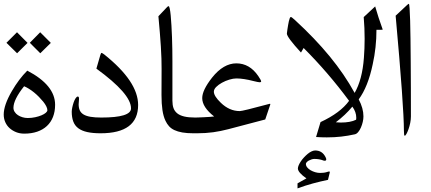

<svg xmlns="http://www.w3.org/2000/svg" viewBox="-20 -765 2315 1031"><path d="M275.9 -202.6Q275.9 -166 264.6 -137.2Q253.4 -108.4 231.9 -88.4Q210.4 -68.4 179.7 -57.9Q148.9 -47.4 110.4 -47.4Q86.4 -47.4 66.4 -55.4Q46.4 -63.5 31.5 -76.9Q16.6 -90.3 8.3 -109.1Q0 -127.9 0 -149.9Q0 -200.7 43.5 -275.4Q81.1 -340.3 126.5 -385.7Q275.9 -307.6 275.9 -202.6ZM234.4 -173.3Q234.4 -182.6 228.3 -194.6Q222.2 -206.5 212.2 -219Q202.1 -231.4 189.2 -244.6Q176.3 -257.8 162.4 -269Q148.4 -280.3 134.5 -288.8Q120.6 -297.4 109.4 -301.8Q52.2 -230 52.2 -186Q52.2 -174.3 58.8 -164.1Q65.4 -153.8 76.2 -146.7Q86.9 -139.6 100.6 -135.5Q114.3 -131.3 128.9 -131.3Q149.9 -131.3 168.9 -135.5Q188 -139.6 202.6 -145.8Q217.3 -151.9 225.8 -159.2Q234.4 -166.5 234.4 -173.3ZM252.9 -534.7 196.3 -479 140.1 -535.2 195.8 -591.8ZM127.9 -534.7 71.8 -479 14.6 -535.2 71.3 -591.8Z M721.7 -201.2Q721.7 -49.3 520 -49.3Q478 -49.3 448.5 -55.9Q418.9 -62.5 400.4 -76.4Q381.8 -90.3 373.5 -112.5Q365.2 -134.8 365.2 -165Q365.2 -174.8 368.2 -188.5Q371.1 -202.1 375.5 -215.1Q379.9 -228 386 -237.3Q392.1 -246.6 397.9 -246.6Q404.3 -246.6 404.3 -234.9Q404.3 -226.6 403.3 -218.8Q402.3 -210.9 402.3 -205.1Q402.3 -186 408.4 -172.4Q414.6 -158.7 429 -150.1Q443.4 -141.6 466.6 -137.7Q489.7 -133.8 523.9 -133.8Q683.6 -133.8 683.6 -183.1Q683.6 -261.2 497.6 -396.5L519 -470.2Q522.5 -481 524.9 -481Q528.3 -481 539.6 -472.7Q631.3 -399.4 676.5 -331.8Q721.7 -264.2 721.7 -201.2Z M1018.6 -49.3Q983.9 -49.3 959 -53.7Q934.1 -58.1 916.5 -66.4Q898.9 -74.7 887.7 -87.2Q876.5 -99.6 868.7 -116.2Q857.4 -139.6 852.3 -173.6Q847.2 -207.5 847.2 -255.4L847.7 -394.5Q848.1 -445.3 843.8 -514.9Q839.4 -584.5 830.6 -677.7L875.5 -725.1Q881.3 -731.9 885.3 -731.9Q888.7 -731.9 891.6 -718.3Q894.5 -704.6 896.7 -681.6Q898.9 -658.7 900.6 -628.4Q902.3 -598.1 903.6 -565.4Q904.8 -532.7 905.3 -499.5Q905.8 -466.3 905.8 -436.5V-224.1Q905.8 -201.2 911.6 -184.6Q917.5 -168 931.6 -156.5Q945.8 -145 969.5 -139.4Q993.2 -133.8 1028.3 -133.8H1033.2Q1037.1 -133.8 1039.8 -130.1Q1042.5 -126.5 1044.2 -120.6Q1045.9 -114.7 1046.9 -107.2Q1047.9 -99.6 1047.9 -91.3Q1047.9 -83.5 1046.9 -76.2Q1045.9 -68.8 1044.2 -63Q1042.5 -57.1 1039.8 -53.2Q1037.1 -49.3 1033.2 -49.3Z M1427.2 -191.4 1404.3 -123.5 1206.1 -71.3Q1165 -60.5 1125 -54.9Q1085 -49.3 1038.1 -49.3H1023.4Q1019.5 -49.3 1016.8 -53.2Q1014.2 -57.1 1012.5 -63Q1010.7 -68.8 1009.5 -76.2Q1008.3 -83.5 1008.3 -91.3Q1008.3 -107.9 1012.2 -120.8Q1016.1 -133.8 1023.4 -133.8H1028.3Q1032.7 -133.8 1045.7 -134.3Q1058.6 -134.8 1074.2 -135.5Q1089.8 -136.2 1105 -137.2Q1120.1 -138.2 1129.9 -139.6Q1065.9 -189.5 1065.9 -238.3Q1065.9 -280.8 1118.7 -348.1Q1149.4 -386.7 1182.1 -405.8Q1214.8 -424.8 1249 -424.8Q1320.3 -424.8 1366.7 -356.9Q1382.3 -334 1382.3 -328.1Q1382.3 -323.2 1374.5 -323.2Q1370.1 -323.2 1362.1 -325Q1354 -326.7 1341.8 -329.6Q1314 -336.9 1291 -340.3Q1268.1 -343.8 1249.5 -343.8Q1232.4 -343.8 1211.4 -337.4Q1190.4 -331.1 1171.9 -320.8Q1153.3 -310.5 1140.9 -298.1Q1128.4 -285.6 1128.4 -272.5Q1128.4 -249 1166 -212.9Q1211.9 -168.5 1267.6 -168.5Q1282.7 -168.5 1418.5 -205.1Q1429.2 -208 1430.2 -208Q1431.2 -206.1 1431.6 -204.1Q1431.2 -203.1 1430.2 -200Q1429.2 -196.8 1427.2 -191.4Z M1750 164.6 1741.2 200.7Q1701.2 209 1660.4 220Q1619.6 231 1577.6 246.6V219.7Q1584.5 215.8 1596.4 209Q1608.4 202.1 1625.5 192.9Q1579.6 161.1 1579.6 139.6Q1579.6 132.3 1584 122.1Q1588.4 111.8 1595.7 101.1Q1603 90.3 1612.5 80.1Q1622.1 69.8 1632.3 61.3Q1642.6 52.7 1653.1 47.9Q1663.6 43 1672.4 43Q1710.9 43 1728.5 79.6Q1731.9 85.9 1731.9 90.8Q1731.9 98.1 1724.1 98.1Q1718.3 98.1 1714.8 96.2Q1694.3 88.4 1667.5 88.4Q1660.6 88.4 1652.6 91.1Q1644.5 93.8 1637.9 97.4Q1631.3 101.1 1627 106Q1622.6 110.8 1622.6 115.2Q1622.6 125 1629.6 133.8Q1636.7 142.6 1647.9 149.2Q1659.2 155.8 1672.6 159.7Q1686 163.6 1698.7 163.6Q1708 163.6 1717.3 162.6Q1726.6 161.6 1735.8 158.7L1742.2 156.7Q1743.7 156.2 1745.6 156.2Q1747.6 156.2 1749.5 156.2Q1751 156.2 1751 159.2Q1751 160.2 1750.7 161.4Q1750.5 162.6 1750 164.6ZM2028.8 -624.5Q2029.8 -621.6 2031.5 -616.9Q2033.2 -612.3 2035.2 -606Q2032.7 -605.5 2029.8 -605.2Q2026.9 -605 2022.5 -605H2001.5Q2001.5 -510.3 1981.4 -419.9Q1956.1 -298.8 1906.2 -231.4Q1931.6 -183.6 1931.6 -140.1Q1931.6 -126 1928 -110.4Q1924.3 -94.7 1918.2 -80.6Q1912.1 -66.4 1903.6 -56.2Q1895 -45.9 1885.7 -43.9Q1848.6 -35.6 1812.5 -31.5Q1776.4 -27.3 1734.9 -27.3Q1720.2 -27.3 1706.1 -27.8Q1691.9 -28.3 1677.2 -29.3L1701.2 -109.4Q1807.6 -158.7 1854.5 -223.6Q1742.7 -375 1610.4 -507.3L1596.2 -482.9Q1520.5 -565.4 1520.5 -584.5Q1520.5 -584.5 1521.2 -590.8Q1522 -597.2 1523.4 -607.4Q1524.9 -617.7 1526.9 -629.2Q1528.8 -640.6 1531 -650.6Q1533.2 -660.6 1535.9 -667.2Q1538.6 -673.8 1542 -673.8Q1545.9 -673.8 1564.5 -656.7Q1670.9 -559.1 1750.5 -462.2Q1830.1 -365.2 1884.3 -266.1Q1925.3 -336.9 1934.1 -454.6Q1936 -480 1937 -504.9Q1938 -529.8 1938 -556.6Q1938 -585 1936.8 -614Q1935.5 -643.1 1933.1 -673.3L1994.6 -730.5Q2004.4 -697.3 2012.9 -670.7Q2021.5 -644 2028.8 -624.5ZM1892.1 -122.1Q1892.6 -124.5 1892.8 -127.2Q1893.1 -129.9 1893.1 -132.8Q1893.1 -163.6 1872.1 -192.4Q1853.5 -169.9 1831.3 -148.9Q1809.1 -127.9 1783.2 -108.4Q1796.4 -106.9 1809.6 -106.9Q1861.8 -106.9 1892.1 -122.1Z M2186.5 -139.6Q2186.5 -123.5 2182.9 -105.2Q2179.2 -86.9 2173.8 -71.8Q2168.5 -56.6 2162.8 -46.4Q2157.2 -36.1 2153.3 -36.1Q2148.9 -36.1 2148.9 -64Q2148.9 -190.4 2104.5 -680.7L2164.6 -736.8Q2171.9 -743.7 2175.3 -744.6Q2177.7 -744.6 2179.4 -720.7Q2181.2 -696.8 2182.4 -654.5Q2183.6 -612.3 2184.3 -554.9Q2185.1 -497.6 2185.5 -430.4Q2186 -363.3 2186.3 -289.1Q2186.5 -214.8 2186.5 -139.6Z"/></svg>

Font: XB Kayhan
Style: Regular
Weight: 400
Designer: Behnam
Foundry: Irmug
Version: Version 7.300 2009